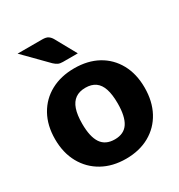

<svg xmlns="http://www.w3.org/2000/svg" viewBox="-176 -856 919 984"><g transform="rotate(-30 284.0 -364.5)"><path d="M285 -527Q365 -527 424 -494.5Q483 -462 516 -402Q549 -342 549 -261Q549 -180 516.5 -119.5Q484 -59 424.5 -25.5Q365 8 285 8Q206 8 146 -25.5Q86 -59 52.5 -119.5Q19 -180 19 -261Q19 -342 52.5 -402Q86 -462 146 -494.5Q206 -527 285 -527ZM285 -107Q339 -107 364 -145Q389 -183 389 -260Q389 -312 378 -345.5Q367 -379 344 -395.5Q321 -412 285 -412Q249 -412 225.5 -395.5Q202 -379 190.5 -345.5Q179 -312 179 -260Q179 -183 204.5 -145Q230 -107 285 -107ZM72 -737H217Q241 -737 252.5 -729Q264 -721 272 -707L340 -584H252Q235 -584 224.5 -589Q214 -594 202 -605Z"/></g></svg>

Font: Aleo Black
Style: Regular
Weight: 900
Designer: Alessio Laiso
Foundry: Alessio Laiso
Version: Version 2.001;gftools[0.9.29]